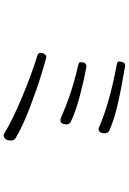

<svg xmlns="http://www.w3.org/2000/svg" viewBox="151 -851 698 1040"><g transform="rotate(90 500.0 -331.0)"><path d="M313 -627Q313 -637 317.5 -648.5Q322 -660 335 -660L341 -659Q461 -639 547.5 -619Q634 -599 689 -573Q702 -565 702 -551Q702 -531 695 -523.5Q688 -516 679 -516Q673 -516 668 -519Q544 -574 333 -614Q321 -616 317 -618.5Q313 -621 313 -627ZM268 -213Q275 -233 289 -233Q295 -233 381.5 -206.5Q468 -180 566 -142.5Q664 -105 729 -66Q741 -59 741 -40Q741 -21 732.5 -11.5Q724 -2 714 -2Q710 -2 705 -4Q630 -50 502.5 -103Q375 -156 282 -184Q266 -189 266 -201Q266 -204 268 -213ZM338 -450Q343 -450 346 -449Q410 -438 499.5 -414.5Q589 -391 642 -364Q654 -356 654 -343Q654 -332 649.5 -320.5Q645 -309 630 -309Q625 -309 618 -312Q486 -371 336 -405Q325 -407 321 -410Q317 -413 317 -420Q317 -439 324.5 -444.5Q332 -450 338 -450Z"/></g></svg>

Font: JyunsaiKaai Light
Style: Regular
Weight: 300
Designer: Fontworks Inc.
Version: Version 0.030;April 7, 2024;FontCreator 14.0.0.2901 64-bit